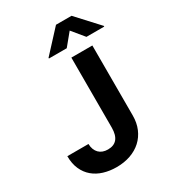

<svg xmlns="http://www.w3.org/2000/svg" viewBox="-226 -1074 1082 1204"><g transform="rotate(-30 315.0 -472.0)"><path d="M176.5 -204.5Q176.8 -182.9 183.4 -165.8Q190 -148.8 201.5 -137.1Q213.1 -125.4 229.4 -119.3Q245.7 -113.3 266 -113.3Q354 -113.3 354.4 -220.2V-727.3H506.4V-220.2Q506.4 -167.6 488.3 -125Q470.2 -82.4 437.5 -52.4Q404.8 -22.4 359 -6.2Q313.2 9.9 258.2 9.9Q208.5 9.9 165.5 -3.2Q122.5 -16.3 90.9 -43Q59.3 -69.6 41.4 -109.9Q23.4 -150.2 23.4 -204.5ZM229.8 -792.6V-797.6L373.9 -953.8H486.5L630.3 -797.6V-792.6H501.4L430 -879.3L358.7 -792.6Z"/></g></svg>

Font: Inter P
Style: Bold
Weight: 700
Designer: Rasmus Andersson
Foundry: rsms
Version: Version 3.018;git-588b23468